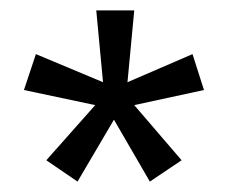

<svg xmlns="http://www.w3.org/2000/svg" viewBox="-20 -669 438 369"><path d="M372 -496 350 -565 225 -511 238 -649H165L178 -511L49 -565L26 -496L163 -467L69 -361L129 -320L199 -439L268 -320L329 -361L238 -467Z"/></svg>

Font: Gamestation Text
Style: Bold
Weight: 400
Designer: Jonas Hecksher
Foundry: Jonas Hecksher, Playtypeª, e-types AS
Version: Version 1.003